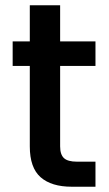

<svg xmlns="http://www.w3.org/2000/svg" viewBox="-20 -708 412 728"><path d="M208 -458V-153Q208 -122 222.5 -108.5Q237 -95 272 -95H342V0H252Q175 0 134 -36Q93 -72 93 -153V-458H28V-551H93V-688H208V-551H342V-458Z"/></svg>

Font: A Bank Premium Med
Style: Regular
Weight: 500
Designer: Ninad Kale (Devanagari), Jonny Pinhorn (Latin), Htun Naung (Myanmar)
Foundry: Indian Type Foundry
Version: 4.004